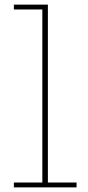

<svg xmlns="http://www.w3.org/2000/svg" viewBox="-20 -810 380 830"><path d="M187 -21H311V0H40V-21H163V-769H40V-790H187Z"/></svg>

Font: Hepta Slab ExtraLight ExtraLight
Style: Regular
Weight: 250
Version: Version 1.102